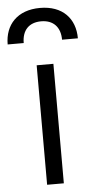

<svg xmlns="http://www.w3.org/2000/svg" viewBox="-114 -824 426 858"><g transform="rotate(-5 98.5 -395.0)"><path d="M62 0H137V-536H62ZM-59 -640H13C13 -697 44 -730 99 -730C153 -730 185 -697 185 -640H256C256 -729 200 -790 99 -790C-3 -790 -59 -728 -59 -640Z"/></g></svg>

Font: Mluvka
Style: Regular
Weight: 400
Designer: Modified by Jiří Krblich, Original typeface by Gumpita Rahayu
Foundry: Gumpita Rahayu & Jiří Krblich
Version: Version 2.000;Glyphs 3.1.1 (3134)